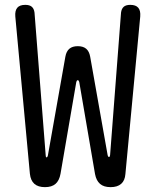

<svg xmlns="http://www.w3.org/2000/svg" viewBox="-20 -760 640 790"><path d="M103 -45 43 -692Q41 -716 51 -728Q61 -740 84 -740Q102 -740 111 -732Q120 -724 122 -708L168 -121Q168 -113 171.5 -112.5Q175 -112 177 -120L249 -527Q253 -549 265.5 -559.5Q278 -570 300 -570Q322 -570 334.5 -559.5Q347 -549 351 -527L423 -121Q425 -114 428.5 -114Q432 -114 433 -122L478 -708Q480 -724 489 -732Q498 -740 516 -740Q539 -740 549 -728Q559 -716 557 -692L496 -44Q494 -17 478.5 -3.5Q463 10 435 10Q407 10 391.5 -3.5Q376 -17 371 -44L306 -423Q304 -430 300 -430Q296 -430 294 -423L229 -45Q224 -17 208.5 -3.5Q193 10 165 10Q137 10 121.5 -3.5Q106 -17 103 -45Z"/></svg>

Font: Maple Mono Normal NL Light
Style: Regular
Weight: 300
Monospace: yes
Designer: subframe7536
Version: Version 7.000